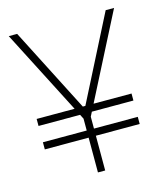

<svg xmlns="http://www.w3.org/2000/svg" viewBox="-101 -740 715 819"><g transform="rotate(-15 256.5 -330.0)"><path d="M37 -288H456V-257H37ZM37 -185H456V-153.5H37ZM230.5 -237.5 13.5 -660H50.5L246.5 -277L441.5 -660H478.5L262.5 -237.5V0H230.5Z"/></g></svg>

Font: League Spartan Extralight
Style: Regular
Weight: 200
Foundry: The League of Moveable Type
Version: Version 2.300; ttfautohint (v1.8.3)